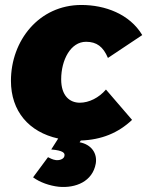

<svg xmlns="http://www.w3.org/2000/svg" viewBox="-20 -551 593 772"><path d="M217 200C284 206 352 179 365 107C372 66 348 30 300 21L305 14C388 11 455 -16 511 -69L406 -191C378 -158 338 -138 301 -138C260 -138 226 -166 226 -232C226 -310 264 -383 326 -383C369 -383 395 -363 414 -318L552 -410C501 -495 402 -531 307 -531C137 -531 24 -388 24 -226C24 -104 96 -20 214 6L186 50C235 54 242 65 239 76C238 85 226 94 206 93C190 91 180 84 173 81L113 162C140 182 179 196 217 200Z"/></svg>

Font: Fixel Display Black
Style: Italic
Weight: 900
Italic angle: -10°
Designer: AlfaBravo + MacPaw
Foundry: Kyrylo Tkachov, Marchela Mozhyna, Serhii Makarenko, Maria Weinstein, Zakhar Kryvoshyya
Version: Version 1.210;Glyphs 3.2 (3217)